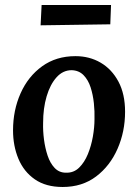

<svg xmlns="http://www.w3.org/2000/svg" viewBox="-20 -735 557 766"><path d="M281 -511Q337 -511 381.5 -485Q426 -459 452.5 -409.5Q479 -360 479 -289Q479 -210 449 -141.5Q419 -73 363.5 -31Q308 11 230 11Q163 11 119 -19.5Q75 -50 53.5 -101.5Q32 -153 32 -215Q32 -295 62 -362.5Q92 -430 148 -470.5Q204 -511 281 -511ZM266 -455Q231 -455 205.5 -426.5Q180 -398 166 -350.5Q152 -303 152 -245Q151 -213 155.5 -178.5Q160 -144 170 -114Q180 -84 198 -65Q216 -46 243 -46Q274 -45 295.5 -66Q317 -87 330.5 -120Q344 -153 350.5 -190Q357 -227 357 -260Q358 -290 354.5 -323.5Q351 -357 341.5 -386.5Q332 -416 313.5 -435Q295 -454 266 -455ZM142 -634 146 -715H423L420 -638Z"/></svg>

Font: Lora SemiBold
Style: Italic
Weight: 600
Italic angle: -3°
Designer: Olga Karpushina, Alexei Vanyashin (Cyrillic)
Foundry: Cyreal
Version: Version 3.011; ttfautohint (v1.8.4.7-5d5b)